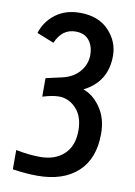

<svg xmlns="http://www.w3.org/2000/svg" viewBox="-89 -625 644 917"><g transform="rotate(10 232.5 -167.0)"><path d="M37.1 129.9Q100.6 142.6 155.3 142.6Q226.6 142.6 270 102.5Q313.5 62.5 313.5 -12.7Q313.5 -81.1 277.8 -119.1Q242.2 -157.2 194.3 -157.2Q162.1 -157.2 115.2 -142.6V-232.4L193.4 -250Q246.1 -261.7 276.4 -297.4Q306.6 -333 306.6 -377.9Q306.6 -421.9 284.2 -449.2Q261.7 -476.6 218.8 -476.6Q153.3 -476.6 123 -405.3L40 -438.5Q57.6 -495.1 105.5 -531.7Q153.3 -568.4 224.6 -568.4Q313.5 -568.4 363.8 -515.6Q414.1 -462.9 414.1 -392.6Q414.1 -266.6 302.7 -210.9Q350.6 -195.3 386.7 -143.6Q422.9 -91.8 422.9 -16.6Q422.9 104.5 352.5 168.9Q282.2 233.4 157.2 233.4Q101.6 233.4 37.1 223.6Z"/></g></svg>

Font: Gothic A1 SemiBold
Style: Regular
Weight: 600
Version: Version 2.50